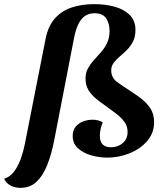

<svg xmlns="http://www.w3.org/2000/svg" viewBox="-106 -740 783 927"><path d="M-7 167Q-34 167 -55 156Q-76 145 -86 123Q-57 114 -37.5 87.5Q-18 61 -5.5 26Q7 -9 14 -45L114 -552Q126 -614 159 -651Q192 -688 240.5 -704Q289 -720 349 -720Q403 -720 448 -707.5Q493 -695 520.5 -667.5Q548 -640 548 -596Q548 -562 536 -539Q524 -516 507 -499Q490 -482 472.5 -467.5Q455 -453 443 -437Q431 -421 431 -400Q431 -365 459.5 -344Q488 -323 523 -301Q551 -283 577 -263Q603 -243 620.5 -216Q638 -189 638 -150Q638 -98 605 -59.5Q572 -21 520 0Q468 21 412 21Q373 21 334.5 10Q296 -1 270.5 -24Q245 -47 245 -83Q245 -111 259.5 -128.5Q274 -146 296 -154Q318 -162 341 -162Q354 -162 367 -159Q380 -156 390 -149Q383 -133 379.5 -115.5Q376 -98 376 -84Q376 -29 430 -29Q463 -29 486.5 -49Q510 -69 510 -103Q510 -130 495 -151Q480 -172 456.5 -190Q433 -208 408 -226Q382 -244 359 -262.5Q336 -281 321.5 -304.5Q307 -328 307 -361Q307 -389 319 -410.5Q331 -432 348 -450.5Q365 -469 382.5 -489Q400 -509 411.5 -533.5Q423 -558 423 -591Q423 -627 406.5 -651.5Q390 -676 351 -676Q309 -676 285.5 -645Q262 -614 251 -554L155 -59Q142 7 121.5 58Q101 109 70 138Q39 167 -7 167Z"/></svg>

Font: Sansita Swashed Medium
Style: Regular
Weight: 500
Designer: Pablo Cosgaya
Foundry: Omnibus-Type
Version: Version 1.003; ttfautohint (v1.8.3)